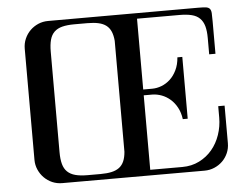

<svg xmlns="http://www.w3.org/2000/svg" viewBox="-50 -757 1052 819"><g transform="rotate(-5 476.0 -347.5)"><path d="M563 -670.9V-367.7H601.1Q621.6 -367.7 641.8 -375.5Q662.1 -383.3 678.7 -398.7Q695.3 -414.1 706.5 -437.3Q717.8 -460.4 720.2 -491.7H741.2V-227.1H720.2Q716.3 -255.9 704.6 -277.3Q692.9 -298.8 676.3 -313.2Q659.7 -327.6 640.1 -335Q620.6 -342.3 601.1 -342.8H563V-23.9H700.2Q740.7 -23.9 773.2 -40.3Q805.7 -56.6 828.4 -83.7Q851.1 -110.8 863.3 -146.5Q875.5 -182.1 875.5 -220.2V-269H902.8V-108.4Q902.8 -85.9 894.3 -66.2Q885.7 -46.4 870.8 -31.7Q856 -17.1 835.9 -8.5Q815.9 0 793.5 0H184.1Q161.6 0 141.8 -8.5Q122.1 -17.1 107.2 -32Q92.3 -46.9 83.5 -66.9Q74.7 -86.9 74.7 -109.4V-585Q74.7 -607.9 83.5 -627.9Q92.3 -647.9 107.2 -662.6Q122.1 -677.2 141.8 -685.8Q161.6 -694.3 184.1 -694.3L826.2 -694.8Q848.1 -694.8 859.6 -693.4Q871.1 -691.9 876.5 -685.5Q881.8 -679.2 882.6 -666.5Q883.3 -653.8 883.3 -631.3V-492.7H856.4V-562Q856.4 -592.8 850.6 -613.5Q844.7 -634.3 831.5 -647.2Q818.4 -660.2 797.1 -665.5Q775.9 -670.9 745.1 -670.9ZM294.4 -670.4Q263.7 -670.4 242.7 -665Q221.7 -659.7 208.5 -647Q195.3 -634.3 189.7 -613.5Q184.1 -592.8 184.1 -562.5V-132.8Q184.1 -102.5 189.7 -81.8Q195.3 -61 208.5 -48.3Q221.7 -35.6 242.7 -30Q263.7 -24.4 294.4 -24.4H350.1Q377.9 -24.4 397.7 -28.8Q417.5 -33.2 430.7 -43.2Q443.8 -53.2 450.9 -69.6Q458 -85.9 460 -109.9V-578.1V-585Q458 -608.9 450.9 -625.2Q443.8 -641.6 430.7 -651.6Q417.5 -661.6 397.7 -666Q377.9 -670.4 350.1 -670.4Z"/></g></svg>

Font: Unique
Style: Regular
Weight: 400
Designer: Anna Pocius (aka Artmaker)
Foundry: Anna Pocius
Version: Version 1.000 2013 initial release